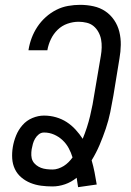

<svg xmlns="http://www.w3.org/2000/svg" viewBox="-20 -763 540 794"><path d="M303 11Q301 2 300 -8Q299 -18 297 -28Q275 -10 249 -1Q223 8 197 8Q173 8 150 5Q127 2 106 -6.5Q85 -15 68 -29.5Q51 -44 41.5 -64Q32 -84 30.5 -107.5Q29 -131 33 -155Q37 -179 46.5 -202.5Q56 -226 73 -245.5Q90 -265 114 -275Q138 -285 162 -285Q188 -285 212 -278Q236 -271 256 -258Q276 -245 292.5 -227Q309 -209 322 -189Q341 -235 352.5 -283Q364 -331 371 -379L397 -532Q400 -549 400.5 -566.5Q401 -584 398 -600Q395 -616 387 -630.5Q379 -645 367 -655Q355 -665 338.5 -669Q322 -673 305 -673Q282 -673 259 -665Q236 -657 218.5 -640Q201 -623 190.5 -601Q180 -579 176 -556V-555H98V-557Q102 -582 111 -606Q120 -630 134.5 -652Q149 -674 169 -692Q189 -710 212.5 -722Q236 -734 261.5 -738.5Q287 -743 311 -743Q340 -743 367 -737Q394 -731 415.5 -716.5Q437 -702 452 -680Q467 -658 473.5 -631.5Q480 -605 479.5 -577Q479 -549 474 -521L449 -368Q443 -333 436 -299Q429 -265 417.5 -231Q406 -197 392 -164Q378 -131 359 -100Q366 -76 371 -50.5Q376 -25 380 0ZM198 -62Q209 -62 221 -66Q233 -70 243.5 -76.5Q254 -83 263.5 -92.5Q273 -102 280 -112Q274 -132 264 -150.5Q254 -169 238.5 -183.5Q223 -198 203.5 -206.5Q184 -215 162 -215Q150 -215 140.5 -207.5Q131 -200 125 -189.5Q119 -179 116 -168Q113 -157 111 -146Q109 -133 109.5 -120.5Q110 -108 115 -98Q120 -88 129.5 -80.5Q139 -73 149.5 -69Q160 -65 172.5 -63.5Q185 -62 198 -62Z"/></svg>

Font: Iosevka Oblique
Style: Regular
Weight: 400
Italic angle: -9°
Monospace: yes
Designer: Belleve Invis
Foundry: Belleve Invis
Version: Version 32.5.0; ttfautohint (v1.8.4)